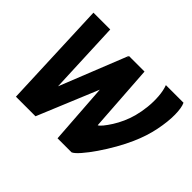

<svg xmlns="http://www.w3.org/2000/svg" viewBox="-115 -663 832 832"><g transform="rotate(45 300.5 -247.5)"><path d="M313 0 280 -471H375L396 -163Q403 -166 414.5 -180Q426 -194 439 -214.5Q452 -235 463 -259.5Q474 -284 481 -310Q489 -340 492.5 -373.5Q496 -407 493.5 -439Q491 -471 482 -495H590Q600 -474 600.5 -432Q601 -390 590 -335.5Q579 -281 554 -225Q540 -193 519 -156Q498 -119 475 -85.5Q452 -52 431.5 -28.5Q411 -5 399 0ZM58 0 38 -495H141L162 0ZM91 0 279 -471 304 -304 178 0Z"/></g></svg>

Font: Alumni Sans
Style: Bold Italic
Weight: 700
Italic angle: -8°
Designer: Robert E. Leuschke
Foundry: Robert E. Leuschke
Version: Version 1.016